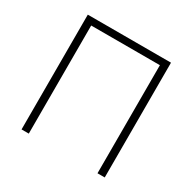

<svg xmlns="http://www.w3.org/2000/svg" viewBox="-160 -891 1057 1054"><g transform="rotate(30 368.5 -364.0)"><path d="M632.3 -727.5V0H586.4V-685.1H150.9V0H105V-727.5Z"/></g></svg>

Font: Inter ExtraLight
Style: Regular
Weight: 250
Designer: Rasmus Andersson
Foundry: rsms
Version: Version 4.001;git-66647c0bb